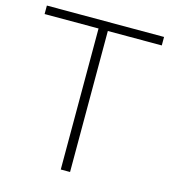

<svg xmlns="http://www.w3.org/2000/svg" viewBox="-110 -829 817 918"><g transform="rotate(15 298.5 -370.0)"><path d="M275.5 0V-698H8.5V-740H588.5V-698H321.5V0Z"/></g></svg>

Font: Encode Sans SemiExpanded ExtraLight
Style: Regular
Weight: 250
Width: 6
Designer: Multiple Designers
Foundry: Impallari Type
Version: Version 3.002